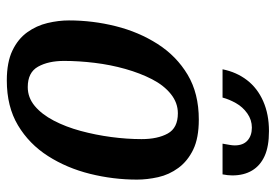

<svg xmlns="http://www.w3.org/2000/svg" viewBox="-140 -630 791 550"><g transform="rotate(90 255.0 -355.5)"><path d="M211 20Q159 20 125.5 4Q92 -12 73 -38.5Q54 -65 46.5 -96.5Q39 -128 39 -158Q39 -226 55.5 -292Q72 -358 106.5 -412Q141 -466 194.5 -498Q248 -530 323 -530Q376 -530 409 -514Q442 -498 461.5 -471.5Q481 -445 488 -413.5Q495 -382 495 -353Q495 -285 478.5 -218.5Q462 -152 427.5 -98Q393 -44 339.5 -12Q286 20 211 20ZM230 -40Q260 -40 284 -60Q308 -80 326 -114.5Q344 -149 355.5 -191.5Q367 -234 373 -279Q379 -324 379 -366Q379 -412 363 -441Q347 -470 305 -470Q275 -470 250 -450Q225 -430 207.5 -396Q190 -362 178 -319.5Q166 -277 160.5 -231.5Q155 -186 155 -144Q155 -99 171.5 -69.5Q188 -40 230 -40ZM179 -598Q187 -638 210 -668Q233 -698 270.5 -714.5Q308 -731 356 -731Q400 -731 427.5 -718.5Q455 -706 469 -682.5Q483 -659 483 -626Q483 -613 480 -598H392Q394 -610 395.5 -618Q397 -626 397 -633Q397 -657 383 -669.5Q369 -682 346 -682Q324 -682 305.5 -669Q287 -656 276 -636.5Q265 -617 260 -598Z"/></g></svg>

Font: Sansita Swashed Light
Style: Regular
Weight: 400
Version: Version 1.003